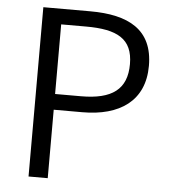

<svg xmlns="http://www.w3.org/2000/svg" viewBox="-52 -780 731 827"><g transform="rotate(5 313.0 -366.0)"><path d="M102 0H185V-296H309C470 -296 577 -368 577 -520C577 -677 470 -732 305 -732H102ZM185 -364V-665H293C427 -665 495 -630 495 -520C495 -411 431 -364 297 -364Z"/></g></svg>

Font: Genne Gothic Normal
Style: Regular
Weight: 350
Designer: Ryoko NISHIZUKA (kana & ideographs); Paul D. Hunt (Latin, Greek & Cyrillic); Wenlong ZHANG (bopomofo); Sandoll Communica
Foundry: Adobe Systems Incorporated
Version: Version 1.004;PS 1.004;hotconv 16.6.51;makeotf.lib2.5.65220